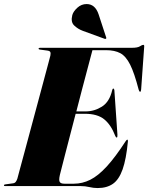

<svg xmlns="http://www.w3.org/2000/svg" viewBox="-40 -942 750 972"><path d="M367.5 0H-14Q-20 0 -20 -3.5Q-20 -8 -13.5 -8.5L26 -14Q35 -15 40 -21.8Q45 -28.5 48 -38Q49.5 -44 59.2 -80Q69 -116 83.8 -171Q98.5 -226 115.8 -290Q133 -354 150.2 -418Q167.5 -482 181.8 -535.8Q196 -589.5 205.2 -623.2Q214.5 -657 215 -660.5Q217.5 -673 214.5 -678.8Q211.5 -684.5 199 -686L162 -691Q155.5 -691.5 155.5 -696Q155.5 -700 162.5 -700H627Q656.5 -700 668.2 -707.5Q680 -715 685 -715Q691 -715 690 -706L674.5 -489Q673.5 -477.5 669.5 -477.5Q665 -477.5 662 -488Q640.5 -571.5 619 -614.5Q597.5 -657.5 569 -672.8Q540.5 -688 496.5 -688H428Q427 -684.5 419.8 -657.2Q412.5 -630 401 -586.2Q389.5 -542.5 375.2 -488.8Q361 -435 346.5 -378H393.5Q437.5 -378 476 -402.2Q514.5 -426.5 528 -485.5Q529.5 -493.5 534 -493.5Q538 -493.5 539 -485L554.5 -260Q555 -246.5 551.5 -246Q547 -245 543.5 -254Q522 -310 487.5 -338Q453 -366 389.5 -366H343Q328.5 -310.5 314.8 -257.5Q301 -204.5 289.8 -161Q278.5 -117.5 271.5 -89.5Q264.5 -61.5 263 -56Q257 -29.5 262.5 -20.8Q268 -12 286 -12H334Q377 -12 417 -32Q457 -52 500.2 -99Q543.5 -146 596 -227Q601.5 -235 604 -235Q608.5 -235 607.5 -226Q599 -136.5 580.8 -84.8Q562.5 -33 531.8 -11.5Q501 10 454.5 10Q432.5 10 412.2 5Q392 0 367.5 0ZM459 -870 497.5 -752.5Q499.5 -749 497 -746.5Q495 -744 490 -745.5L379 -786Q354.5 -795 335.8 -812.8Q317 -830.5 326 -865.5Q331 -884 351.5 -902.8Q372 -921.5 398.5 -921.5Q441.5 -921.5 459 -870Z"/></svg>

Font: Fraunces 144pt Black
Style: Italic
Weight: 900
Italic angle: -16°
Version: Version 1.000;[0bf87f6ff]